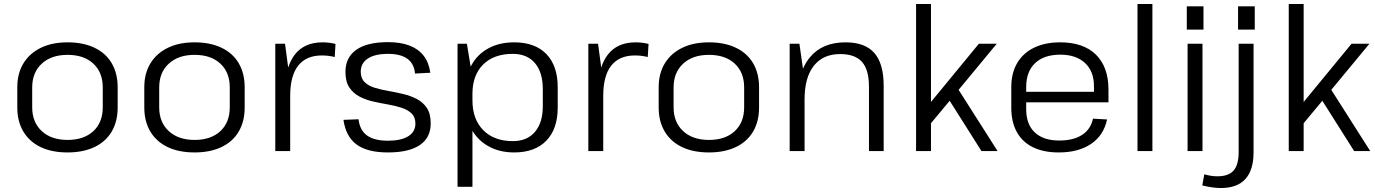

<svg xmlns="http://www.w3.org/2000/svg" viewBox="-20 -760 6919 966"><path d="M320 7Q241 7 184.5 -20Q128 -47 97.5 -98Q67 -149 67 -219V-321Q67 -391 98 -441.5Q129 -492 185.5 -519.5Q242 -547 320 -547Q398 -547 455 -520Q512 -493 542 -442Q572 -391 572 -321V-219Q572 -149 542 -98Q512 -47 455 -20Q398 7 320 7ZM320 -56Q402 -56 449.5 -100Q497 -144 497 -220V-320Q497 -396 449.5 -440Q402 -484 320 -484Q238 -484 190 -439.5Q142 -395 142 -320V-220Q142 -145 190 -100.5Q238 -56 320 -56Z M959 7Q880 7 823.5 -20Q767 -47 736.5 -98Q706 -149 706 -219V-321Q706 -391 737 -441.5Q768 -492 824.5 -519.5Q881 -547 959 -547Q1037 -547 1094 -520Q1151 -493 1181 -442Q1211 -391 1211 -321V-219Q1211 -149 1181 -98Q1151 -47 1094 -20Q1037 7 959 7ZM959 -56Q1041 -56 1088.5 -100Q1136 -144 1136 -220V-320Q1136 -396 1088.5 -440Q1041 -484 959 -484Q877 -484 829 -439.5Q781 -395 781 -320V-220Q781 -145 829 -100.5Q877 -56 959 -56Z M1365 -540H1414L1430 -420Q1442 -458 1463 -485Q1511 -547 1603 -547Q1619 -547 1635.5 -545Q1652 -543 1668 -539L1664 -473Q1634 -481 1599 -481Q1521 -481 1480.5 -430Q1440 -379 1440 -277V0H1365Z M1932 7Q1828 7 1774 -33Q1720 -73 1708 -157L1784 -160Q1790 -105 1826.5 -78.5Q1863 -52 1932 -52Q1998 -52 2034 -74.5Q2070 -97 2070 -138Q2070 -171 2050.5 -189.5Q2031 -208 2000 -218Q1969 -228 1931.5 -234.5Q1894 -241 1856.5 -249.5Q1819 -258 1788 -274.5Q1757 -291 1737.5 -320Q1718 -349 1718 -398Q1718 -471 1772.5 -509.5Q1827 -548 1932 -548Q1996 -548 2041 -530.5Q2086 -513 2112 -479Q2138 -445 2145 -394L2068 -390Q2064 -439 2030 -464Q1996 -489 1933 -489Q1866 -489 1830.5 -465.5Q1795 -442 1795 -399Q1795 -366 1814.5 -347Q1834 -328 1865 -318.5Q1896 -309 1933.5 -302.5Q1971 -296 2008.5 -287Q2046 -278 2077 -262Q2108 -246 2127.5 -217Q2147 -188 2147 -139Q2147 -67 2092 -30Q2037 7 1932 7Z M2567 7Q2493 7 2438 -24Q2387 -52 2357 -102V180H2282V-540H2329L2348 -425Q2350 -428 2352 -432Q2382 -487 2437.5 -517Q2493 -547 2567 -547Q2672 -547 2729 -488Q2786 -429 2786 -321V-219Q2786 -111 2728.5 -52Q2671 7 2567 7ZM2560 -50Q2632 -50 2671.5 -96.5Q2711 -143 2711 -226V-311Q2711 -396 2671.5 -442.5Q2632 -489 2560 -489Q2465 -489 2411 -435.5Q2357 -382 2357 -288V-255Q2357 -160 2411.5 -105Q2466 -50 2560 -50Z M2940 -540H2989L3005 -420Q3017 -458 3038 -485Q3086 -547 3178 -547Q3194 -547 3210.5 -545Q3227 -543 3243 -539L3239 -473Q3209 -481 3174 -481Q3096 -481 3055.5 -430Q3015 -379 3015 -277V0H2940Z M3547 7Q3468 7 3411.5 -20Q3355 -47 3324.5 -98Q3294 -149 3294 -219V-321Q3294 -391 3325 -441.5Q3356 -492 3412.5 -519.5Q3469 -547 3547 -547Q3625 -547 3682 -520Q3739 -493 3769 -442Q3799 -391 3799 -321V-219Q3799 -149 3769 -98Q3739 -47 3682 -20Q3625 7 3547 7ZM3547 -56Q3629 -56 3676.5 -100Q3724 -144 3724 -220V-320Q3724 -396 3676.5 -440Q3629 -484 3547 -484Q3465 -484 3417 -439.5Q3369 -395 3369 -320V-220Q3369 -145 3417 -100.5Q3465 -56 3547 -56Z M4352 -324Q4352 -409 4317 -448.5Q4282 -488 4207 -488Q4121 -488 4074.5 -429Q4028 -370 4028 -260V0H3953V-540H4002L4020 -414Q4034 -447 4056 -473Q4118 -547 4234 -547Q4332 -547 4379 -493.5Q4426 -440 4426 -328V0H4352Z M4589 -740H4664V-247L4905 -540H4995L4803 -308L4999 0H4918L4758 -253L4664 -140V0H4589Z M5307 7Q5231 7 5177.5 -19Q5124 -45 5096 -95.5Q5068 -146 5068 -218V-322Q5068 -392 5097.5 -442.5Q5127 -493 5182.5 -520Q5238 -547 5314 -547Q5431 -547 5494 -485Q5557 -423 5557 -309V-245H5143V-211Q5143 -134 5186.5 -93.5Q5230 -53 5309 -53Q5381 -53 5424.5 -81.5Q5468 -110 5479 -163L5550 -159Q5533 -79 5469.5 -36Q5406 7 5307 7ZM5143 -298H5484V-326Q5484 -401 5439 -443Q5394 -485 5315 -485Q5233 -485 5188 -442.5Q5143 -400 5143 -322Z M5778 -740V0H5703V-740Z M6030 -540V0H5955V-540ZM6035 -728V-611H5951V-728Z M6123 186Q6102 186 6077.5 182.5Q6053 179 6029 173L6039 117Q6057 122 6073 124.5Q6089 127 6105 127Q6161 127 6186.5 98Q6212 69 6212 5V-540H6287V6Q6287 95 6246 140.5Q6205 186 6123 186ZM6293 -728V-611H6209V-728Z M6464 -740H6539V-247L6780 -540H6870L6678 -308L6874 0H6793L6633 -253L6539 -140V0H6464Z"/></svg>

Font: Pathway Extreme 8pt Thin 12pt Light
Style: Regular
Weight: 300
Version: Version 1.001;gftools[0.9.26]